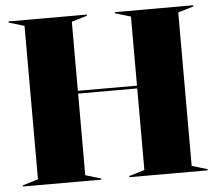

<svg xmlns="http://www.w3.org/2000/svg" viewBox="-51 -768 929 825"><g transform="rotate(-5 413.5 -356.0)"><path d="M15 0H353V-5L286 -25V-377H541V-25L474 -5V0H812V-5L745 -25V-687L812 -707V-712H474V-707L541 -687V-389H286V-687L353 -707V-712H15V-707L82 -687V-25L15 -5Z"/></g></svg>

Font: Nyght Serif Dark
Style: Regular
Weight: 800
Designer: Maksym Kobuzan
Version: Version 0.410;Glyphs 3.1.2 (3151)